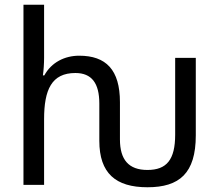

<svg xmlns="http://www.w3.org/2000/svg" viewBox="-20 -780 922 810"><path d="M602 10C737 10 806 -49 806 -209V-536H719V-212C719 -106 683 -63 602 -63C523 -63 486 -106 486 -192V-349C486 -486 427 -545 314 -545C253 -545 197 -517 167 -462H161C164 -483 166 -511 166 -537V-760H79V0H166V-277C166 -402 198 -472 298 -472C367 -472 399 -429 399 -343V-186C399 -49 468 10 602 10Z"/></svg>

Font: Noto Sans Thai
Style: Regular
Weight: 400
Designer: Monotype Design Team
Foundry: Monotype Imaging Inc.
Version: Version 1.901